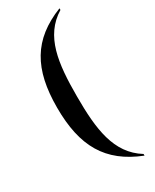

<svg xmlns="http://www.w3.org/2000/svg" viewBox="-227 -821 814 1009"><g transform="rotate(-30 180.5 -316.0)"><path d="M329 131V121C195 38 177 -117 177 -317C177 -516 195 -671 329 -753V-763C134 -686 57 -550 57 -317C57 -83 134 54 329 131Z"/></g></svg>

Font: Noto Serif Display Medium
Style: Regular
Weight: 500
Designer: Monotype Design Team
Foundry: Monotype Imaging Inc.
Version: Version 2.009